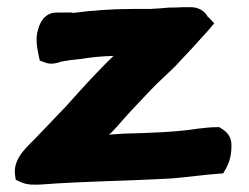

<svg xmlns="http://www.w3.org/2000/svg" viewBox="-20 -490 696 536"><path d="M22 -2 24 12 37 18C57 27 75 26 96 25C213 16 339 15 461 8C508 4 548 -2 590 -5L603 -6L610 -18C621 -37 627 -60 626 -88C625 -115 606 -127 592 -135H586C568 -135 551 -133 534 -131C470 -121 400 -119 327 -117L296 -115C291 -115 288 -114 284 -114C285 -115 287 -117 289 -118C302 -131 316 -147 329 -162C351 -187 376 -212 400 -238C422 -261 446 -282 470 -306C503 -341 532 -372 563 -407L578 -425L562 -442C561 -443 561 -442 560 -443C553 -458 535 -470 513 -470C498 -470 484 -470 469 -469H454C435 -467 417 -466 398 -465H350C292 -465 237 -461 185 -454C183 -454 180 -456 169 -455H138C104 -455 91 -425 87 -410C77 -382 85 -351 88 -335L91 -321L104 -316C124 -308 141 -315 151 -318C166 -321 181 -323 201 -325H203C232 -330 263 -333 297 -334C251 -290 208 -242 166 -195C137 -164 109 -136 79 -104C65 -88 15 -51 22 -2Z"/></svg>

Font: Hussar Pisanka
Style: Blk
Weight: 700
Designer: Robert Jablonski
Foundry: Cannot Into Space Fonts
Version: Version 1.070